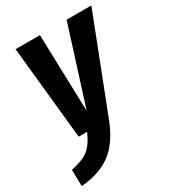

<svg xmlns="http://www.w3.org/2000/svg" viewBox="-203 -629 853 948"><g transform="rotate(-30 223.5 -155.5)"><path d="M261 3Q219 111 153 160.5Q87 210 -19 219L-21 125Q45 112 78 86.5Q111 61 138 0H90L36 -530H175L188 -91L327 -530H468Z"/></g></svg>

Font: Fira Sans Extra Condensed SemiBold
Style: Italic
Weight: 600
Width: 3
Italic angle: -8°
Designer: Carrois Corporate & Edenspiekermann AG
Foundry: Carrois Corporate GbR & Edenspiekermann AG
Version: Version 4.203